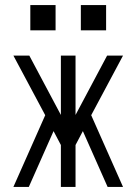

<svg xmlns="http://www.w3.org/2000/svg" viewBox="-20 -740 540 760"><path d="M406 0 308 -221 279 -166V0H221V-166L192 -221L94 0H33L159 -284L33 -520H96L221 -285V-520H279V-285L404 -520H467L341 -284L467 0ZM300 -620V-720H400V-620ZM100 -620V-720H200V-620Z"/></svg>

Font: Iosevka Fixed SS04 Light
Style: Regular
Weight: 300
Monospace: yes
Designer: Belleve Invis
Foundry: Belleve Invis
Version: Version 32.5.0